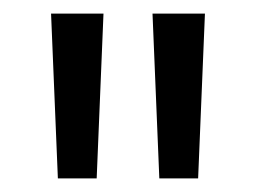

<svg xmlns="http://www.w3.org/2000/svg" viewBox="-20 -730 376 282"><path d="M55 -710H132L122 -468H65ZM204 -710H281L271 -468H214Z"/></svg>

Font: Sarabun Light
Style: Regular
Weight: 300
Designer: Suppakit Chalermlarp | Katatrad Co.,Ltd.
Foundry: Cadson Demak Co.,Ltd.
Version: Version 1.000; ttfautohint (v1.6)